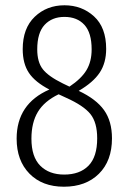

<svg xmlns="http://www.w3.org/2000/svg" viewBox="-20 -696 487 727"><path d="M404 -172Q404 -87 354.5 -38Q305 11 222 11Q140 11 91.5 -38.5Q43 -88 43 -171Q43 -303 167 -357Q113 -385 89.5 -420Q66 -455 66 -510Q66 -589 111.5 -632.5Q157 -676 224 -676Q290 -676 336 -634Q382 -592 382 -511Q382 -458 357.5 -421Q333 -384 278 -352Q344 -321 374 -279Q404 -237 404 -172ZM218 -380 243 -368Q288 -398 307.5 -430.5Q327 -463 327 -509Q327 -572 299.5 -602Q272 -632 224 -632Q177 -632 149 -602Q121 -572 121 -509Q121 -461 142 -434Q163 -407 218 -380ZM348 -172Q348 -232 322.5 -264Q297 -296 230 -326L202 -339Q148 -313 123.5 -272.5Q99 -232 99 -171Q99 -102 132.5 -68.5Q166 -35 223 -35Q282 -35 315 -68.5Q348 -102 348 -172Z"/></svg>

Font: Fira Sans Extra Condensed Light
Style: Regular
Weight: 300
Width: 1
Designer: Carrois Corporate & Edenspiekermann AG
Foundry: Carrois Corporate GbR & Edenspiekermann AG
Version: Version 4.203